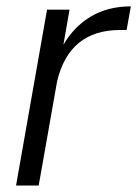

<svg xmlns="http://www.w3.org/2000/svg" viewBox="-20 -576 426 596"><path d="M100.1 0H29.8L126 -545.9H195.8L176.8 -437Q210 -494.1 262.7 -525.1Q315.4 -556.2 386.2 -556.2L373 -482.9H353Q194.8 -482.9 157.2 -323.2Z"/></svg>

Font: SVN-Poppins Light
Style: Italic
Weight: 300
Italic angle: -10°
Designer: Ninad Kale (Devanagari), Jonny Pinhorn (Latin)
Foundry: Indian Type Foundry
Version: Version 3.002 2017